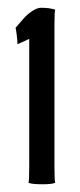

<svg xmlns="http://www.w3.org/2000/svg" viewBox="-20 -792 205 494"><path d="M120.1 -363.8Q120.1 -325.7 122.1 -321.8Q114.3 -317.9 89.8 -317.9Q61 -317.9 53.2 -321.8Q55.2 -325.7 55.2 -363.8V-691.9L24.9 -678.2Q24.9 -688.5 22.9 -703.4Q21 -718.3 20 -720.2L26.9 -728.5Q33.7 -736.8 42.5 -746.3Q51.3 -755.9 63.5 -763.9Q75.7 -772 85.9 -772Q107.4 -772 122.1 -767.1Q120.1 -763.2 120.1 -726.1Z"/></svg>

Font: Nikodecs
Style: Medium
Weight: 500
Version: Version 0.29